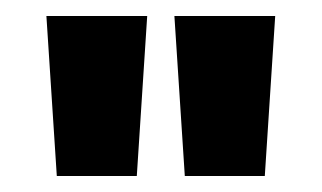

<svg xmlns="http://www.w3.org/2000/svg" viewBox="-20 -720 402 240"><path d="M38 -700 51 -500H151L164 -700ZM198 -700 211 -500H311L324 -700Z"/></svg>

Font: Jakob Semi-Condensed
Style: Regular
Weight: 400
Width: 4
Designer: Alan Madić
Foundry: X Cicéro
Version: Version 1.000;Glyphs 3.1.2 (3151)